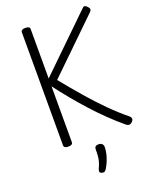

<svg xmlns="http://www.w3.org/2000/svg" viewBox="-217 -1066 1160 1470"><g transform="rotate(-20 363.0 -331.0)"><path d="M178 14Q160 14 151 8Q142 2 142 -10V-930Q142 -953 178 -953Q214 -953 214 -930V-528L643 -945Q653 -956 662.5 -954Q672 -952 683 -940Q695 -927 695.5 -918Q696 -909 688 -900L271 -495Q343 -406 413.5 -324.5Q484 -243 555 -171.5Q626 -100 699 -41Q708 -33 709.5 -21Q711 -9 695 6Q684 16 673 16Q662 16 650 7Q591 -42 532.5 -98.5Q474 -155 418.5 -216.5Q363 -278 311 -341Q259 -404 214 -464V-10Q214 2 205 8Q196 14 178 14ZM348 289Q336 285 334 277.5Q332 270 337 256Q350 227 356.5 205.5Q363 184 365 160Q367 136 367 104Q367 90 375 83Q383 76 399 76Q418 76 428 85.5Q438 95 438 111Q438 137 431.5 165.5Q425 194 413.5 222Q402 250 387 274Q378 287 369.5 290.5Q361 294 348 289Z"/></g></svg>

Font: Playwrite US Modern Light
Style: Regular
Weight: 300
Designer: Veronika Burian, José Scaglione
Foundry: TypeTogether
Version: Version 1.003